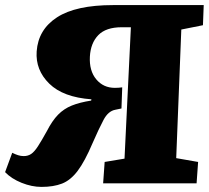

<svg xmlns="http://www.w3.org/2000/svg" viewBox="-23 -720 822 754"><path d="M491 -613H455Q393 -613 363 -582Q333 -551 330 -498Q327 -442 355 -408.5Q383 -375 428 -375Q436 -375 443 -375.5Q450 -376 457 -377L454 -294L430 -289Q402 -284 383.5 -249Q365 -214 341 -159Q310 -86 282 -49Q254 -12 220.5 1Q187 14 140 14Q102 14 62 -2Q22 -18 -3 -44L25 -120Q37 -114 48 -110.5Q59 -107 70 -107Q87 -107 99.5 -115.5Q112 -124 126 -145.5Q140 -167 161 -205Q182 -246 205 -269.5Q228 -293 259 -305.5Q290 -318 335 -325L336 -330Q225 -338 170.5 -391.5Q116 -445 121 -518Q127 -604 201 -652Q275 -700 421 -700H777L774 -621L689 -604L669 -99L755 -84L749 0H382L388 -84L466 -97Z"/></svg>

Font: Literata 12pt ExtraBold
Style: Italic
Weight: 800
Italic angle: -2°
Designer: Latin by Veronika Burian and Jose Scaglione. Greek by Irene Vlachou. Cyrillic by Vera Evstafieva
Foundry: TypeTogether
Version: Version 3.002